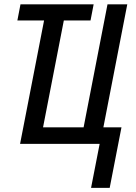

<svg xmlns="http://www.w3.org/2000/svg" viewBox="-20 -679 640 906"><path d="M553.2 -78.1 497.6 207.5H409.7L450.2 0H74.7L188 -582.5H62L76.7 -658.7H421.9L407.2 -582.5H281.2L183.1 -78.1H374.5L487.3 -658.7H580.6L467.8 -78.1Z"/></svg>

Font: Liberation Mono
Style: Italic
Weight: 400
Italic angle: -12°
Monospace: yes
Designer: Steve Matteson
Foundry: Ascender Corporation
Version: Version 2.1.5